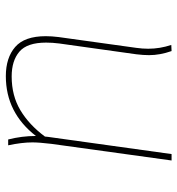

<svg xmlns="http://www.w3.org/2000/svg" viewBox="5 -604 608 658"><g transform="rotate(90 309.0 -275.0)"><path d="M468 -82Q468 -46 478 1H458Q446 -46 446 -94Q366 9 241 9Q178 9 141 -23Q104 -55 104 -128Q104 -148 107 -172L144 -438Q147 -459 147 -479Q147 -519 134 -558L155 -559Q169 -519 169 -482Q169 -462 166 -438L129 -174Q126 -150 126 -129Q126 -64 157 -37.5Q188 -11 242 -11Q308 -11 358 -41Q408 -71 448 -125L449 -135L508 -559H530L473 -147Q468 -105 468 -82Z"/></g></svg>

Font: FiraGO Thin
Style: Italic
Weight: 100
Italic angle: -8°
Designer: bBox Type GmbH
Foundry: bBox Type GmbH
Version: Version 1.001